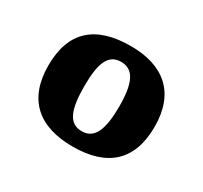

<svg xmlns="http://www.w3.org/2000/svg" viewBox="-84 -830 591 560"><g transform="rotate(30 212.0 -549.5)"><path d="M212 -380C329 -380 391 -436 391 -550C391 -664 324 -719 214 -719C95 -719 33 -664 33 -550C33 -436 98 -380 212 -380ZM213 -432C169 -432 154 -472 154 -550C154 -627 169 -665 212 -665C255 -665 272 -627 272 -550C272 -472 256 -432 213 -432Z"/></g></svg>

Font: Noto Serif Devanagari SemiCondensed ExtraBold
Style: Regular
Weight: 800
Width: 4
Designer: Universal Thirst, Indian Type Foundry and the Monotype Design Team
Foundry: Monotype Imaging Inc.
Version: Version 2.004